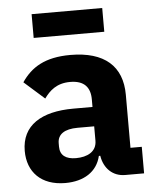

<svg xmlns="http://www.w3.org/2000/svg" viewBox="-53 -772 675 829"><g transform="rotate(-5 284.5 -357.5)"><path d="M115 -624H421V-727H115ZM539 0V-115H490V-345C490 -469 414 -537 266 -537C156 -537 96 -499 54 -437L142 -359C165 -391 196 -421 255 -421C317 -421 342 -389 342 -338V-305H259C120 -305 34 -252 34 -141C34 -50 92 12 197 12C277 12 335 -24 351 -92H357C366 -36 404 0 457 0ZM252 -91C208 -91 183 -109 183 -147V-162C183 -200 213 -221 270 -221H342V-159C342 -111 301 -91 252 -91Z"/></g></svg>

Font: LVC Sans
Style: Bold
Weight: 700
Designer: Mike Abbink, Paul van der Laan, Pieter van Rosmalen
Foundry: Bold Monday
Version: Version 3.0